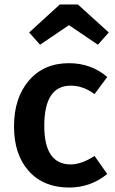

<svg xmlns="http://www.w3.org/2000/svg" viewBox="-20 -828 518 863"><path d="M160 -627 111 -682 249 -808H330L469 -682L420 -627L290 -715ZM290 -544Q390 -544 462 -482L405 -405Q354 -443 298 -443Q179 -443 179 -262Q179 -89 298 -89Q346 -89 405 -127L462 -46Q387 15 291 15Q176 15 109.5 -59Q43 -133 43 -260Q43 -388 110 -466Q177 -544 290 -544Z"/></svg>

Font: FiraGO Medium
Style: Regular
Weight: 500
Designer: bBox Type
Foundry: bBox Type GmbH
Version: Version 1.001;PS 001.001;hotconv 1.0.88;makeotf.lib2.5.64775